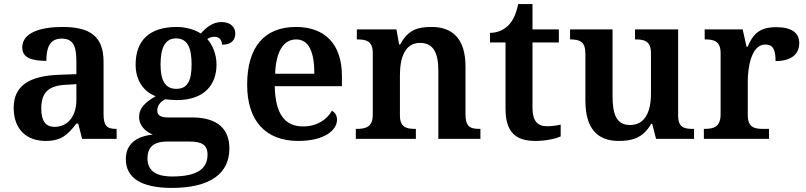

<svg xmlns="http://www.w3.org/2000/svg" viewBox="-20 -680 3948 940"><path d="M203 10C281 10 311 -20 354 -75H363L382 0H551V-49H548C503 -49 487 -65 487 -121V-377C487 -503 420 -548 286 -548C178 -548 89 -520 89 -448C89 -400 129 -382 207 -382C207 -445 222 -491 282 -491C346 -491 354 -442 354 -374V-317L272 -314C121 -309 47 -259 47 -152C47 -42 115 10 203 10ZM247 -59C203 -59 182 -89 182 -148C182 -222 212 -261 303 -265L354 -268V-191C354 -111 312 -59 247 -59Z M821 240C1013 240 1103 167 1103 47C1103 -46 1048 -105 920 -105H802C766 -105 750 -116 750 -139C750 -165 768 -184 789 -194C802 -192 830 -190 846 -190C979 -190 1040 -264 1040 -364C1040 -416 1020 -460 995 -489C1004 -496 1018 -500 1031 -500C1053 -500 1067 -484 1067 -461C1116 -461 1132 -487 1132 -516C1132 -546 1110 -572 1065 -572C1023 -572 993 -549 963 -516C937 -533 893 -548 846 -548C708 -548 644 -479 644 -363C644 -287 683 -231 742 -209C692 -180 661 -151 661 -108C661 -62 695 -35 728 -21C648 -13 596 25 596 99C596 190 670 240 821 240ZM843 -245C787 -245 766 -289 766 -364C766 -442 786 -492 842 -492C899 -492 918 -444 918 -365C918 -288 900 -245 843 -245ZM823 184C738 184 702 152 702 95C702 26 752 13 798 13H908C966 13 996 28 996 77C996 144 949 184 823 184Z M1440 10C1569 10 1630 -43 1630 -94C1630 -115 1620 -130 1605 -138C1582 -96 1533 -61 1464 -61C1376 -61 1328 -120 1325 -258H1654V-308C1654 -466 1569 -548 1429 -548C1276 -548 1190 -452 1190 -265C1190 -91 1278 10 1440 10ZM1519 -319H1327C1331 -428 1368 -487 1430 -487C1494 -487 1519 -422 1519 -319Z M1722 0H2016V-49H2012C1968 -49 1938 -58 1938 -115V-313C1938 -396 1962 -470 2036 -470C2102 -470 2126 -421 2126 -334V0H2332V-49H2328C2283 -49 2259 -58 2259 -121V-354C2259 -490 2196 -548 2093 -548C2029 -548 1979 -537 1939 -462H1934L1921 -536H1727V-487H1730C1774 -487 1805 -478 1805 -421V-119C1805 -58 1771 -49 1726 -49H1722Z M2601 10C2658 10 2706 -3 2725 -12V-70C2704 -65 2682 -62 2657 -62C2610 -62 2587 -90 2587 -153V-472H2716V-536H2587V-660H2517C2507 -613 2492 -580 2471 -558C2450 -535 2416 -519 2379 -519V-472H2455V-147C2455 -31 2507 10 2601 10Z M3009 10C3073 10 3128 -3 3168 -74H3173L3192 0H3378V-49H3372C3331 -49 3300 -55 3300 -114V-536H3089V-487H3092C3133 -487 3167 -480 3167 -420V-223C3167 -129 3136 -68 3064 -68C2998 -68 2979 -121 2979 -208V-536H2771V-487H2773C2820 -487 2846 -475 2846 -417V-187C2846 -52 2904 10 3009 10Z M3426 0H3745V-49H3715C3673 -49 3641 -57 3641 -116V-284C3641 -340 3655 -462 3727 -462C3765 -462 3777 -436 3777 -381C3853 -381 3893 -414 3893 -469C3893 -519 3856 -547 3780 -547C3696 -547 3666 -511 3640 -451H3635L3616 -536H3430V-487H3433C3477 -487 3508 -478 3508 -419V-121C3508 -58 3474 -49 3429 -49H3426Z"/></svg>

Font: Noto Serif Oriya SemiBold
Style: Regular
Weight: 600
Designer: David Williams
Foundry: Google LLC, David Williams
Version: Version 1.051